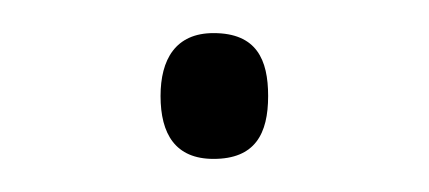

<svg xmlns="http://www.w3.org/2000/svg" viewBox="-20 -87 259 116"><path d="M77 -29C77 -6 86 9 109 9C134 9 142 -6 142 -29C142 -51 135 -67 109 -67C86 -67 77 -51 77 -29Z"/></svg>

Font: Noto Sans Devanagari UI SemiCondensed ExtraLight
Style: Regular
Weight: 200
Width: 4
Designer: Jelle Bosma - Monotype Design Team
Foundry: Monotype Imaging Inc.
Version: Version 2.004